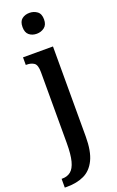

<svg xmlns="http://www.w3.org/2000/svg" viewBox="-198 -806 664 1090"><g transform="rotate(-20 134.0 -260.5)"><path d="M140 -635Q113 -635 94.5 -650Q76 -665 76 -698Q76 -732 94.5 -746.5Q113 -761 140 -761Q166 -761 186 -746.5Q206 -732 206 -698Q206 -665 186 -650Q166 -635 140 -635ZM-10 240V187H-4Q25 187 45.5 170.5Q66 154 76.5 114.5Q87 75 87 5V-422Q87 -466 69.5 -478Q52 -490 26 -490H20V-536H201V8Q201 97 176 148Q151 199 107 219.5Q63 240 5 240Z"/></g></svg>

Font: Noto Serif Khmer ExtraCondensed SemiBold
Style: Regular
Weight: 600
Width: 2
Designer: Danh Hong and the Monotype Design Team
Foundry: Monotype Imaging Inc.
Version: Version 2.004; ttfautohint (v1.8.4.7-5d5b)